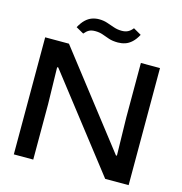

<svg xmlns="http://www.w3.org/2000/svg" viewBox="-129 -1037 1097 1155"><g transform="rotate(15 419.0 -460.0)"><path d="M61 0V-729H209L656 -153H662L657 -389V-729H776V0H630L184 -574H177L182 -346V0ZM491 -812Q457 -812 434 -820Q411 -828 390 -835.5Q369 -843 343 -843Q320 -843 305.5 -835.5Q291 -828 276 -810L228 -837Q245 -868 263.5 -885.5Q282 -903 303 -910.5Q324 -918 347 -918Q375 -918 398.5 -910Q422 -902 445.5 -894Q469 -886 495 -886Q517 -886 533 -894Q549 -902 563 -920L612 -892Q596 -862 576.5 -844Q557 -826 535.5 -819Q514 -812 491 -812Z"/></g></svg>

Font: Mona Sans Expanded Medium
Style: Regular
Weight: 500
Width: 7
Designer: Deni Anggara
Foundry: GitHub
Version: Version 2.000